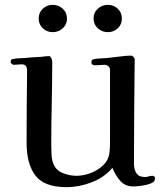

<svg xmlns="http://www.w3.org/2000/svg" viewBox="-20 -770 668 794"><path d="M621 -31Q621 -18 602.5 -11Q584 -4 562.5 -1.5Q541 1 531 1Q497 1 476.5 -23Q456 -47 445 -76Q411 -36 359 -16Q307 4 255 4Q163 4 126.5 -44Q90 -92 90 -179Q90 -253 90.5 -327.5Q91 -402 92 -477Q92 -489 87.5 -496.5Q83 -504 69 -504Q61 -504 53 -503Q45 -502 37 -502Q33 -502 28.5 -506Q24 -510 24 -513Q24 -522 28 -524Q32 -526 40 -527Q50 -529 60 -529Q70 -529 80 -530Q98 -532 115.5 -533Q133 -534 151 -535Q159 -536 167 -537Q175 -538 183 -538Q188 -538 192 -529.5Q196 -521 196 -516Q196 -430 194 -343.5Q192 -257 192 -171Q192 -152 193 -131Q194 -110 201 -92Q212 -65 240.5 -54Q269 -43 296 -43Q325 -43 355.5 -54.5Q386 -66 408 -88Q430 -110 433 -142Q435 -161 435 -180.5Q435 -200 435 -219V-480Q435 -490 428.5 -496Q422 -502 412 -502Q402 -502 392.5 -501Q383 -500 373 -500Q358 -500 358 -513Q358 -520 361.5 -522.5Q365 -525 371 -526Q383 -528 396 -528.5Q409 -529 422 -530Q444 -532 473 -536Q502 -540 522 -540Q527 -540 532.5 -534Q538 -528 537 -523Q536 -416 535 -308Q534 -200 534 -92Q534 -70 544 -54Q554 -38 579 -38Q587 -38 595 -40.5Q603 -43 611 -43Q621 -43 621 -31ZM257 -693Q257 -669 239.5 -653Q222 -637 198 -637Q174 -637 157 -653Q140 -669 140 -693Q140 -718 157 -734Q174 -750 198 -750Q222 -750 239.5 -734Q257 -718 257 -693ZM484 -693Q484 -669 467 -653Q450 -637 426 -637Q402 -637 384.5 -653Q367 -669 367 -693Q367 -718 384.5 -734Q402 -750 426 -750Q450 -750 467 -734Q484 -718 484 -693Z"/></svg>

Font: Kaisei HarunoUmi Medium
Style: Regular
Weight: 500
Designer: Font-Kai, 金井和夫
Foundry: KAZUO KANAI
Version: Version 5.003